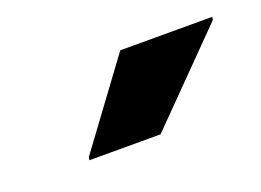

<svg xmlns="http://www.w3.org/2000/svg" viewBox="-40 -790 400 294"><g transform="rotate(-20 159.5 -643.0)"><path d="M67 -572 68 -577 169 -714H319L318 -709L183 -572Z"/></g></svg>

Font: Saira Semi Condensed
Style: Bold Italic
Weight: 700
Width: 4
Italic angle: -12°
Designer: Hector Gatti with collaboration of the Omnibus-Type team
Foundry: Omnibus-Type
Version: Version 1.001; ttfautohint (v1.8)